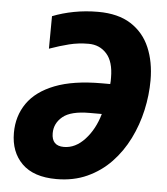

<svg xmlns="http://www.w3.org/2000/svg" viewBox="-53 -772 720 829"><g transform="rotate(5 307.5 -357.5)"><path d="M222 10Q123 10 72.5 -40Q22 -90 22 -173Q22 -246 60.5 -301.5Q99 -357 178.5 -388Q258 -419 381 -419H418Q419 -425 419 -432Q419 -439 419 -447Q419 -516 388.5 -550Q358 -584 310 -584Q266 -584 226 -574Q186 -564 141 -548L142 -689Q185 -706 235 -715.5Q285 -725 339 -725Q426 -725 481.5 -689.5Q537 -654 563.5 -592Q590 -530 590 -450Q590 -386 575.5 -320.5Q561 -255 531.5 -195.5Q502 -136 458 -90Q414 -44 355 -17Q296 10 222 10ZM242 -131Q292 -131 333 -175.5Q374 -220 393 -287H340Q259 -287 224 -258Q189 -229 189 -186Q189 -131 242 -131Z"/></g></svg>

Font: Noto Sans Disp ExtBd
Style: Italic
Weight: 800
Italic angle: -12°
Designer: Monotype Design Team
Foundry: Monotype Imaging Inc.
Version: Version 2.000;GOOG;noto-source:20170915:90ef993387c0